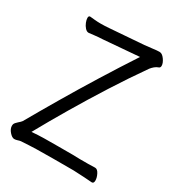

<svg xmlns="http://www.w3.org/2000/svg" viewBox="-171 -808 843 920"><g transform="rotate(30 250.0 -348.0)"><path d="M472 1Q462 0 430.5 -2Q399 -4 369 -5H254Q201 -5 164.5 -4Q128 -3 81 0Q73 1 64.5 4Q56 7 47 7Q35 7 20.5 -9.5Q6 -26 6 -43Q6 -48 7 -51Q10 -60 23 -71Q36 -82 40 -88Q85 -167 139.5 -259.5Q194 -352 254 -448.5Q314 -545 373 -635L177 -619Q153 -618 132.5 -615.5Q112 -613 102 -612H101Q91 -612 81.5 -622.5Q72 -633 66.5 -647Q61 -661 61 -671Q61 -683 69 -683H71Q82 -682 97 -680.5Q112 -679 129 -679Q140 -679 152 -679.5Q164 -680 176 -681L362 -695Q385 -697 407 -700Q429 -703 442 -703Q457 -703 470.5 -684Q484 -665 484 -650Q484 -640 477 -637Q465 -633 455.5 -625Q446 -617 439 -608Q377 -520 317.5 -426.5Q258 -333 203.5 -241Q149 -149 102 -64Q138 -67 170.5 -67.5Q203 -68 248 -68Q276 -68 294 -68Q312 -68 328.5 -68Q345 -68 368 -67Q392 -67 414 -67Q436 -67 451 -68H452Q465 -68 474.5 -49.5Q484 -31 484 -15Q484 1 473 1Z"/></g></svg>

Font: Moon Stars Kai HW
Style: Regular
Weight: 400
Designer: GuiWonder
Version: Version 1.101